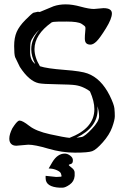

<svg xmlns="http://www.w3.org/2000/svg" viewBox="-20 -701 586 894"><path d="M271 172.9C279.8 172.9 291 168.1 304.7 158.4C318.4 148.8 326 135.4 327.6 118.2V103C327.6 94.6 323.1 86.9 314 80.1C304.9 73.2 300.3 69 300.3 67.4C300.3 65.8 303.5 64.1 309.8 62.5C316.2 60.9 319.3 55.5 319.3 46.4V44.4C319.3 36.9 315.4 30.2 307.6 24.2C299.8 18.1 291.7 14.8 283.2 14.2H281.7C259 14.2 239.6 27.5 223.6 54.2L206.5 83.5L215.3 84C225.4 84.6 235.6 87.3 245.8 92C256.1 96.8 262.1 101.9 263.9 107.4C265.7 113 266.6 116.5 266.6 117.9C266.6 119.4 266.1 120.6 265.1 121.6L242.2 123L192.4 117.7V128.4C192.4 142.4 198 153.1 209.2 160.4C220.5 167.7 236.7 171.9 257.8 172.9ZM417.5 -659.2C402.5 -659.2 382.1 -662.8 356.2 -669.9C330.3 -677.1 307 -680.7 286.1 -680.7C265.3 -680.7 246.4 -677.7 229.5 -671.9L166 -645.5H161.1L157.2 -646.5L135.3 -641.6C129.4 -638.3 116.9 -627.1 97.9 -607.9C78.9 -588.7 65.4 -570.1 57.6 -552.2C49.8 -534.3 45.9 -512.5 45.9 -486.8C45.9 -461.1 47.4 -443.8 50.3 -435.1L72.3 -389.6C101.2 -345.1 130.7 -319.7 160.6 -313.5C172.7 -310.9 200.8 -309.2 244.9 -308.6C289 -307.9 318 -306.6 331.8 -304.4C345.6 -302.3 358.8 -298.3 371.3 -292.2C383.9 -286.2 393.1 -280.6 398.9 -275.4C412.6 -245.1 419.4 -217.4 419.4 -192.4C419.4 -133.1 380.9 -88.7 303.7 -59.1C286.8 -60.7 256.5 -66.3 212.9 -75.9C169.3 -85.5 137 -98.6 116.2 -115C95.4 -131.4 80.4 -139.6 71.3 -139.6H69.8L67.9 -138.7H66.9L65.4 -137.7C58.9 -134.1 49.8 -123 38.1 -104.5L37.6 -104C28.2 -85.1 23.4 -69.3 23.4 -56.6V-54.7C23.4 -44.6 26.3 -36.7 32 -31C37.7 -25.3 45.6 -22.5 55.7 -22.5H56.2L111.8 -27.3C132 -27.3 163 -21.2 204.8 -8.8C246.7 3.6 288.1 9.8 329.1 9.8C370.1 9.8 396.9 7.5 409.4 2.9C422 -1.6 438.5 -15.5 459 -38.8C479.5 -62.1 493.9 -85.2 502.2 -108.2C510.5 -131.1 514.6 -148.4 514.6 -159.9C514.6 -171.5 514 -183.6 512.7 -196.3C511.4 -209 504.1 -229 490.7 -256.3C464 -309.4 429.7 -343.6 387.7 -358.9C369.1 -366 333 -371.7 279.3 -375.7C225.6 -379.8 187.8 -385.4 166 -392.6C149.1 -420.2 140.6 -446.8 140.6 -472.2C140.6 -517.4 167.5 -559.1 221.2 -597.2C222.2 -597.5 224.9 -598.1 229.5 -599.1C234 -600.1 254.1 -600.6 289.6 -600.6C325 -600.6 348.3 -597.2 359.4 -590.3C370.4 -583.5 376.5 -578.3 377.4 -574.7V-574.2L377.9 -567.4C377.9 -564.5 377.4 -558.6 376.5 -549.8C375.5 -541 375 -531.6 375 -521.5C375 -511.4 377.2 -504.2 381.6 -499.8C386 -495.4 392.5 -493.2 401.1 -493.2C409.7 -493.2 419.3 -498.3 429.7 -508.5C440.1 -518.8 454.6 -538.9 473.1 -568.8C491.7 -598.8 501 -622 501 -638.4C501 -654.9 488 -663.1 461.9 -663.1ZM335.9 -59.6C401.7 -91.8 434.6 -135.4 434.6 -190.4C434.6 -195.6 434.2 -201 433.6 -206.5C438.8 -190.3 441.4 -174.5 441.4 -159.2C441.4 -143.9 430.3 -124.5 408.2 -101.1C386.1 -77.6 370.2 -65 360.6 -63.2C351 -61.4 342.8 -60.2 335.9 -59.6ZM123.3 -506.8C125.4 -514 130.5 -523.3 138.4 -534.7C146.4 -546.1 154.8 -555.5 163.6 -563C138.2 -534 125.5 -503.6 125.5 -471.7C125.5 -449.5 131.7 -426.8 144 -403.3C128.1 -415 120.1 -433.4 120.1 -458.5C120.1 -483.6 121.2 -499.7 123.3 -506.8Z"/></svg>

Font: Drukaatie burti
Style: Regular
Weight: 400
Version: Version 0.14.4